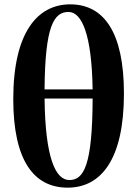

<svg xmlns="http://www.w3.org/2000/svg" viewBox="-20 -846 630 883"><path d="M291 17C443 17 550 -110 550 -416C550 -697 458 -826 303 -826C155 -826 41 -701 41 -390C41 -109 135 17 291 17ZM299 -18C235 -18 188 -121 185 -393H406C405 -84 365 -18 299 -18ZM185 -435C187 -727 228 -791 295 -791C356 -791 402 -689 406 -435Z"/></svg>

Font: Source Han Serif KR Heavy
Style: Regular
Weight: 900
Designer: Ryoko NISHIZUKA 西塚涼子 (kana & ideographs); Frank Grießhammer (Latin, Greek & Cyrillic); Wenlong ZHANG 张文龙 (bopomofo); San
Foundry: Adobe
Version: Version 2.001;hotconv 1.1.0;makeotfexe 2.6.0